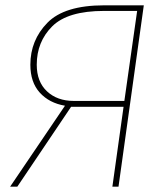

<svg xmlns="http://www.w3.org/2000/svg" viewBox="-20 -701 624 721"><path d="M520 -681 425 0H402L444 -300H247L45 0H18L224 -304Q165 -314 129.5 -353Q94 -392 94 -458Q94 -550 158 -615.5Q222 -681 371 -681ZM447 -322 495 -660H371Q234 -660 176 -602Q118 -544 118 -458Q118 -394 156.5 -358Q195 -322 257 -322Z"/></svg>

Font: Fira Sans Thin
Style: Italic
Weight: 250
Italic angle: -8°
Designer: Carrois Corporate & Edenspiekermann AG
Foundry: Carrois Corporate GbR & Edenspiekermann AG
Version: Version 4.203